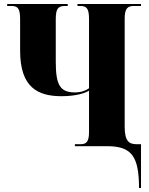

<svg xmlns="http://www.w3.org/2000/svg" viewBox="-20 -734 746 964"><path d="M678 210H688V-10H666C628 -10 606 -25 606 -98V-639C606 -693 621 -704 653 -704H688V-714H369V-704H382C414 -704 427 -693 427 -639V-291C413 -280 387 -270 357 -270C283 -270 260 -305 260 -423V-639C260 -693 274 -704 307 -704H320V-714H16V-704H36C69 -704 81 -693 81 -637V-479C81 -294 171 -251 289 -251C365 -251 411 -268 427 -279V-72C427 -24 415 -10 385 -10H356V0H518C640 0 678 50 678 210Z"/></svg>

Font: Noto Serif Display Condensed Black
Style: Regular
Weight: 900
Width: 3
Designer: Monotype Design Team
Foundry: Monotype Imaging Inc.
Version: Version 2.009